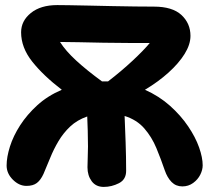

<svg xmlns="http://www.w3.org/2000/svg" viewBox="-20 -726 818 755"><path d="M388 9Q357 9 340.5 -13.5Q324 -36 324 -68Q324 -84 325 -107.5Q326 -131 326 -150Q326 -183 325 -213Q324 -243 323 -268Q283 -254 256 -228.5Q229 -203 210 -171Q191 -139 177.5 -105.5Q164 -72 151 -42Q140 -18 125 -6.5Q110 5 84 5Q55 5 30.5 -19.5Q6 -44 6 -75Q6 -108 19 -149.5Q32 -191 59 -233Q86 -275 126.5 -312Q167 -349 223 -373Q150 -429 106.5 -484Q63 -539 63 -599Q63 -644 101.5 -675Q140 -706 205 -706Q219 -706 252.5 -705.5Q286 -705 330 -704Q374 -703 421.5 -702Q469 -701 512 -700.5Q555 -700 585 -700Q658 -700 693.5 -667Q729 -634 729 -585Q729 -551 706 -514Q683 -477 642.5 -440.5Q602 -404 550 -373Q606 -348 648.5 -310Q691 -272 720 -229Q749 -186 763 -146Q777 -106 777 -76Q777 -58 767.5 -39Q758 -20 739.5 -6.5Q721 7 697 7Q672 7 655 -10Q638 -27 628 -56Q613 -100 595 -143.5Q577 -187 547.5 -221Q518 -255 470 -270Q472 -223 474 -165.5Q476 -108 476 -54Q476 -20 447.5 -5.5Q419 9 388 9ZM388 -406Q397 -406 405 -406Q457 -446 501 -487Q545 -528 569 -557Q535 -557 486.5 -557Q438 -557 386.5 -558Q335 -559 290 -560Q245 -561 216 -561Q238 -526 280 -487.5Q322 -449 381 -406Z"/></svg>

Font: Shantell Sans Normal
Style: Bold
Weight: 700
Designer: Stephen Nixon, Anya Danilova, Shantell Martin
Foundry: Arrow Type
Version: Version 1.009;[a7da0bfa3]